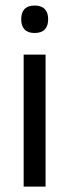

<svg xmlns="http://www.w3.org/2000/svg" viewBox="-20 -690 256 710"><path d="M148.5 0H67.5V-488H148.5ZM108 -568Q83 -568 70.8 -581.2Q58.5 -594.5 58.5 -617.5V-620Q58.5 -643.5 70.8 -656.5Q83 -669.5 108 -669.5Q133 -669.5 145.5 -656.5Q158 -643.5 158 -620V-617.5Q158 -594 145.5 -581Q133 -568 108 -568Z"/></svg>

Font: Anek Malayalam Medium
Style: Regular
Weight: 400
Version: Version 1.003